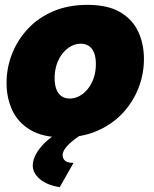

<svg xmlns="http://www.w3.org/2000/svg" viewBox="-20 -556 636 791"><path d="M240 10Q157 10 105.5 -20.5Q54 -51 30.5 -102Q7 -153 7 -214Q7 -277 30 -335Q53 -393 96 -438.5Q139 -484 200.5 -510Q262 -536 340 -536Q424 -536 475 -506Q526 -476 549.5 -425.5Q573 -375 573 -313Q573 -250 550 -192Q527 -134 484 -88.5Q441 -43 379.5 -16.5Q318 10 240 10ZM267 -150Q288 -150 307.5 -160.5Q327 -171 342.5 -190.5Q358 -210 366.5 -236Q375 -262 375 -292Q375 -319 368 -337.5Q361 -356 347 -366Q333 -376 313 -376Q292 -376 272.5 -365.5Q253 -355 237.5 -335.5Q222 -316 213.5 -290Q205 -264 205 -234Q205 -208 212 -189Q219 -170 233 -160Q247 -150 267 -150ZM115 126Q115 90 149 49Q183 8 247 -24H311L313 0Q279 22 258.5 43.5Q238 65 238 83Q238 97 248 106Q258 115 283 115L226 215Q174 207 144.5 182Q115 157 115 126Z"/></svg>

Font: Raleway Thin Black
Style: Italic
Weight: 900
Italic angle: -12°
Version: Version 4.026